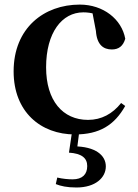

<svg xmlns="http://www.w3.org/2000/svg" viewBox="-20 -572 605 840"><path d="M308.1 16.2C415.1 16.2 480.4 -24.3 527.8 -108.4L509.9 -121.4C472.4 -73.9 423.7 -47.5 365.2 -47.5C254.4 -47.5 181.7 -131.7 181.7 -277.6C181.7 -429.2 251 -518 344.6 -518C380 -518 411.3 -508.7 449.7 -486.3L381.8 -530.1L399.6 -436.8C403.7 -376.1 432.2 -355.6 469.4 -355.6C499.3 -355.6 518.6 -370.4 528 -402.4C512.5 -488.1 432 -551.9 329 -551.9C172.7 -551.9 39.6 -449.7 39.6 -259.7C39.6 -82.8 157.9 16.2 308.1 16.2ZM281.7 95.8C337.4 99.5 361.6 119.3 361.6 154.6C361.6 191 340.1 212.6 297.8 212.6C277.8 212.6 253.7 210.3 230.5 204.8L224.1 233.4C245.3 241.9 272.6 248.3 314.5 248.3C397.9 248.3 443 205 443 156C443 108.2 399.1 68.4 300.9 68.1L316.8 81.7L327.8 -3.9H296.4Z"/></svg>

Font: Source Han Serif TW VF
Style: Regular
Weight: 250
Designer: Ryoko NISHIZUKA 西塚涼子 (kana & ideographs); Frank Grießhammer (Latin, Greek & Cyrillic); Wenlong ZHANG 张文龙 (bopomofo); San
Foundry: Adobe
Version: Version 2.002;hotconv 1.1.0;makeotfexe 2.6.0